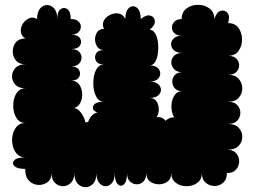

<svg xmlns="http://www.w3.org/2000/svg" viewBox="-20 -749 1053 798"><path d="M85 -47Q51 -47 39.5 -59Q28 -71 39.5 -83Q51 -95 85 -95Q63 -95 50 -109.5Q37 -124 32.5 -145.5Q28 -167 32.5 -188Q37 -209 50 -223.5Q63 -238 85 -238Q65 -238 53 -252.5Q41 -267 37 -288.5Q33 -310 37 -331.5Q41 -353 53 -367.5Q65 -382 85 -382Q58 -382 44 -397Q30 -412 30 -431.5Q30 -451 44 -466.5Q58 -482 85 -482Q59 -482 46 -498Q33 -514 33 -535.5Q33 -557 46 -573Q59 -589 85 -589Q68 -600 66.5 -617.5Q65 -635 75 -650.5Q85 -666 101 -673Q117 -680 134 -670Q134 -699 146.5 -713.5Q159 -728 176 -728Q193 -728 205.5 -713.5Q218 -699 218 -670Q218 -701 232 -711Q246 -721 260 -711Q274 -701 274 -670Q295 -670 305.5 -660.5Q316 -651 316 -638Q316 -625 306 -615Q296 -605 275 -605Q303 -605 312.5 -590Q322 -575 312.5 -560Q303 -545 275 -545Q297 -545 308 -534.5Q319 -524 319 -509.5Q319 -495 308 -484Q297 -473 275 -473Q300 -473 308.5 -458Q317 -443 308.5 -428.5Q300 -414 275 -414Q297 -414 308.5 -398.5Q320 -383 321.5 -362Q323 -341 314.5 -323Q306 -305 288 -300Q304 -298 317.5 -279.5Q331 -261 335 -240Q341 -243 346 -241Q350 -255 360.5 -267Q371 -279 385 -282Q361 -290 367.5 -308Q374 -326 412 -326Q394 -326 383.5 -341.5Q373 -357 369.5 -380.5Q366 -404 369.5 -427Q373 -450 383.5 -465.5Q394 -481 412 -481Q387 -481 379 -496Q371 -511 379 -526Q387 -541 412 -541Q394 -541 384.5 -554.5Q375 -568 375 -585.5Q375 -603 384.5 -616Q394 -629 412 -629Q403 -648 412 -664Q421 -680 439 -688Q457 -696 474.5 -692.5Q492 -689 501 -670Q501 -697 510.5 -710Q520 -723 533 -723Q546 -723 555.5 -710Q565 -697 565 -670Q588 -689 605 -684Q622 -679 623.5 -661.5Q625 -644 602 -625Q616 -625 625 -610Q634 -595 636.5 -573Q639 -551 636.5 -529Q634 -507 625 -492Q616 -477 602 -477Q624 -477 635 -467Q646 -457 646 -443.5Q646 -430 635 -420Q624 -410 602 -410Q625 -410 637 -399.5Q649 -389 649 -375.5Q649 -362 637 -352Q625 -342 602 -342Q621 -342 630.5 -327.5Q640 -313 640 -294.5Q640 -276 631 -262Q654 -265 668 -247Q684 -262 704 -261Q693 -279 692.5 -304.5Q692 -330 703.5 -350Q715 -370 738 -370Q717 -370 706.5 -382Q696 -394 696 -409.5Q696 -425 706.5 -437Q717 -449 738 -449Q715 -449 703.5 -461.5Q692 -474 692 -489.5Q692 -505 703.5 -517Q715 -529 738 -529Q715 -529 703 -540Q691 -551 691 -565Q691 -579 703 -590Q715 -601 738 -601Q717 -600 706 -610Q695 -620 694.5 -633.5Q694 -647 704 -658Q714 -669 735 -670Q735 -699 755.5 -714Q776 -729 803 -729Q830 -729 850.5 -714Q871 -699 871 -670Q880 -699 897 -704Q914 -709 925.5 -695.5Q937 -682 928 -653Q957 -653 971.5 -632.5Q986 -612 986 -585Q986 -558 971.5 -537.5Q957 -517 928 -517Q951 -517 962.5 -505Q974 -493 974 -477.5Q974 -462 962.5 -450Q951 -438 928 -438Q958 -438 972.5 -421Q987 -404 987 -382Q987 -360 972.5 -343Q958 -326 928 -326Q954 -326 966.5 -312Q979 -298 979 -280Q979 -262 966.5 -248Q954 -234 928 -234Q957 -234 972 -218Q987 -202 987 -180.5Q987 -159 972 -143Q957 -127 928 -127Q952 -125 963.5 -110Q975 -95 974 -76Q973 -57 960 -43Q947 -29 923 -30Q923 -3 907.5 10.5Q892 24 871.5 24Q851 24 835 10.5Q819 -3 819 -30Q819 -3 800 11Q781 25 755.5 25Q730 25 711 11Q692 -3 692 -30Q692 -6 676.5 5.5Q661 17 640.5 17Q620 17 604 5.5Q588 -6 588 -30Q588 -6 576 5.5Q564 17 548.5 17Q533 17 520.5 5.5Q508 -6 508 -30Q508 5 495.5 17Q483 29 470 17Q457 5 457 -30Q457 -2 445.5 11.5Q434 25 419 25Q404 25 392.5 11.5Q381 -2 381 -30Q381 0 367 14.5Q353 29 335 29Q317 29 303 14.5Q289 0 289 -30Q289 -3 274.5 11Q260 25 241.5 25Q223 25 208.5 11Q194 -3 194 -30Q194 -4 177 8.5Q160 21 138 19.5Q116 18 100 1.5Q84 -15 85 -47Z"/></svg>

Font: Rubik Bubbles
Style: Regular
Weight: 400
Designer: Hubert and Fischer, NaN
Foundry: Hubert and Fischer, NaN
Version: Version 2.200